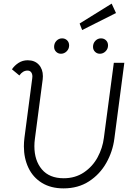

<svg xmlns="http://www.w3.org/2000/svg" viewBox="-20 -1031 774 1061"><path d="M112 -222Q112 -245 115 -269L158 -597Q159 -601 159 -608Q159 -623 152 -632Q145 -641 132 -641Q106 -641 87 -614L46 -648Q60 -669 82.5 -683.5Q105 -698 133 -698Q172 -698 194.5 -673.5Q217 -649 217 -610Q217 -599 216 -593L173 -265Q170 -244 170 -223Q170 -144 211.5 -95Q253 -46 332 -46Q396 -46 444 -78.5Q492 -111 519.5 -162Q547 -213 554 -269L609 -684H667L612 -265Q603 -194 567.5 -131Q532 -68 472 -29Q412 10 331 10Q261 10 211.5 -20.5Q162 -51 137 -104Q112 -157 112 -222ZM279 -772Q279 -792 292 -805.5Q305 -819 323 -819Q340 -819 351 -808Q362 -797 362 -780Q362 -761 348.5 -747.5Q335 -734 317 -734Q301 -734 290 -745Q279 -756 279 -772ZM494 -772Q494 -792 507 -805.5Q520 -819 538 -819Q555 -819 566 -808Q577 -797 577 -780Q577 -761 563.5 -747.5Q550 -734 532 -734Q516 -734 505 -745Q494 -756 494 -772ZM420 -901 597 -1011 621 -959 434 -865Z"/></svg>

Font: Bellota
Style: Italic
Weight: 400
Italic angle: -7.5°
Designer: Kemie Guaida
Foundry: Kemie Guaida
Version: Version 4.001